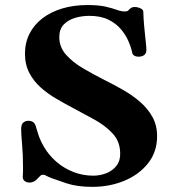

<svg xmlns="http://www.w3.org/2000/svg" viewBox="-20 -727 689 762"><path d="M346.2 14.6Q286.1 14.6 243.9 0.5Q201.7 -13.7 184.6 -20Q170.9 -25.4 163.8 -29.5Q156.7 -33.7 150.9 -33.7Q144.5 -33.7 140.4 -29.8Q136.2 -25.9 133.3 -22.5Q123 -10.7 114.5 -6.6Q106 -2.4 97.2 -2.4Q85 -2.4 77.4 -9Q69.8 -15.6 70.3 -25.9Q71.3 -39.1 71.3 -44.4Q71.3 -49.8 71.3 -67.4Q71.3 -112.8 67.6 -154.3Q64 -195.8 64 -213.4Q64 -233.9 72.5 -240.7Q81.1 -247.6 92.3 -247.6Q115.7 -247.6 121.6 -227.1Q125 -214.8 132.3 -192.4Q139.6 -169.9 154.8 -143.6Q174.3 -110.4 204.1 -84.7Q233.9 -59.1 271.2 -44.4Q308.6 -29.8 350.1 -29.8Q377.4 -29.8 402.1 -39.6Q426.8 -49.3 442.4 -69.3Q458 -89.4 457 -119.6Q456.1 -166 427 -197.3Q397.9 -228.5 355.5 -252Q313 -275.4 270.5 -297.9Q238.3 -314.9 204.6 -334.5Q170.9 -354 142.6 -378.9Q114.3 -403.8 96.7 -437Q79.1 -470.2 79.1 -514.2Q79.1 -557.6 97.2 -593.3Q115.2 -628.9 148.4 -654.3Q181.6 -679.7 227.1 -693.4Q272.5 -707 327.1 -707Q371.6 -707 398.9 -700.7Q426.3 -694.3 443.4 -688Q460.4 -681.6 474.6 -681.6Q486.8 -681.6 490.2 -686.5Q493.7 -691.4 500.5 -695.8Q505.9 -699.2 514.2 -699.2Q526.4 -699.2 537.6 -693.8Q548.8 -688.5 548.8 -680.7Q549.3 -655.3 552.2 -623Q555.2 -590.8 558.1 -564.5Q561 -538.1 561 -530.3Q561 -514.2 551.8 -508.1Q542.5 -502 530.3 -502Q521 -502 515.1 -504.9Q509.3 -507.8 505.9 -513.2Q505.9 -513.7 502.2 -528.8Q498.5 -543.9 488.5 -566.4Q478.5 -588.9 459.7 -611.3Q440.9 -633.8 410.2 -648.9Q379.4 -664.1 334.5 -664.1Q305.2 -664.1 277.8 -656Q250.5 -647.9 232.9 -629.6Q215.3 -611.3 215.3 -579.6Q215.3 -540 242.2 -509.8Q269 -479.5 310.1 -455.6Q351.1 -431.6 392.6 -410.6Q430.7 -391.6 468 -370.4Q505.4 -349.1 535.9 -322.8Q566.4 -296.4 585 -262.9Q603.5 -229.5 603.5 -186.5Q603.5 -124.5 567.9 -79.3Q532.2 -34.2 473.9 -9.8Q415.5 14.6 346.2 14.6Z"/></svg>

Font: Gelasio
Style: Bold
Weight: 700
Designer: Eben Sorkin
Foundry: Eben Sorkin
Version: Version 1.008